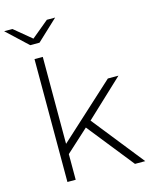

<svg xmlns="http://www.w3.org/2000/svg" viewBox="-159 -1032 884 1120"><g transform="rotate(-15 282.5 -472.5)"><path d="M106 -742H156V-217L490 -522H554L329 -311L576 0H514L292 -279L156 -155V0H106ZM-23 -945H27L131 -859L235 -945H285L159 -827H103Z"/></g></svg>

Font: Goldbeck Next Light
Style: Regular
Weight: 300
Designer: Julieta Ulanovsky
Foundry: Julieta Ulanovsky
Version: Version 7.200